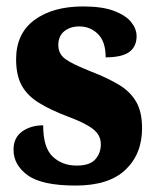

<svg xmlns="http://www.w3.org/2000/svg" viewBox="-20 -566 483 596"><path d="M215 10Q110 10 66 -22Q22 -54 22 -101Q22 -139 49 -158Q76 -177 114 -177Q114 -108 143.5 -80Q173 -52 218 -52Q259 -52 276 -71.5Q293 -91 293 -118Q293 -147 268 -166Q243 -185 191 -204Q136 -225 100.5 -247Q65 -269 47.5 -300.5Q30 -332 30 -382Q30 -462 87 -504Q144 -546 238 -546Q298 -546 334.5 -532Q371 -518 387.5 -497Q404 -476 404 -454Q404 -421 381 -404.5Q358 -388 308 -388Q308 -437 284 -460.5Q260 -484 226 -484Q198 -484 179.5 -469Q161 -454 161 -426Q161 -399 182.5 -383Q204 -367 265 -343Q314 -324 349 -303Q384 -282 402.5 -250.5Q421 -219 421 -168Q421 -88 369.5 -39Q318 10 215 10Z"/></svg>

Font: Noto Serif Condensed Black
Style: Regular
Weight: 900
Width: 3
Designer: Monotype Design Team
Foundry: Monotype Imaging Inc.
Version: Version 2.015; ttfautohint (v1.8.4.7-5d5b)